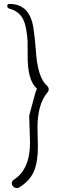

<svg xmlns="http://www.w3.org/2000/svg" viewBox="-20 -796 291 978"><path d="M228 -341Q228 -332 223 -327Q171 -266 171 -147Q171 -119 172 -97Q173 -75 173 -48Q173 28 153 76Q133 124 79 158Q72 162 66 162Q56 162 48 154.5Q40 147 40 137Q40 127 51 119Q133 67 133 -71Q133 -78 131 -134Q129 -190 129 -195V-208L159 -319Q160 -324 161.5 -328Q163 -332 164.5 -335Q166 -338 166.5 -340Q167 -342 168 -342L169 -343Q119 -387 121 -515Q121 -567 120.5 -586.5Q120 -606 114 -643Q108 -680 95 -703Q73 -740 28 -752Q17 -755 17 -765Q17 -776 28 -776Q131 -776 150 -655Q158 -602 162 -547Q170 -401 220 -359Q228 -351 228 -341Z"/></svg>

Font: Neythal
Style: Regular
Weight: 400
Designer: Tharique Azeez
Foundry: Tharique Azeez
Version: Version 0.44